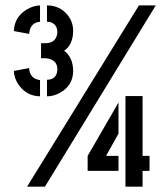

<svg xmlns="http://www.w3.org/2000/svg" viewBox="-20 -704 615 724"><path d="M157.2 -340.8V-403.3Q189.5 -403.3 195.3 -432.6Q196.3 -438.5 196.3 -442.4Q196.3 -470.7 170.9 -480.5Q161.1 -484.4 150.4 -484.4H134.8V-541H150.4Q188.5 -541 195.3 -574.2Q196.3 -578.1 196.3 -582Q196.3 -613.3 168 -621.1Q162.1 -622.1 157.2 -622.1V-683.6Q207 -683.6 237.3 -644.5Q255.9 -619.1 255.9 -586.9Q254.9 -534.2 221.7 -512.7Q254.9 -488.3 255.9 -437.5Q255.9 -380.9 205.1 -353.5Q181.6 -340.8 157.2 -340.8ZM453.1 0V-341.8H517.6V-116.2H543.9V-59.6H517.6V0ZM310.5 -59.6V-116.2L426.8 -317.4V-200.2L379.9 -116.2H426.8V-59.6ZM32.2 -436.5 89.8 -447.3Q91.8 -408.2 128.9 -402.3Q129.9 -402.3 130.9 -402.3V-340.8Q80.1 -341.8 49.8 -384.8Q33.2 -409.2 32.2 -436.5ZM32.2 -586.9Q34.2 -640.6 82 -668.9Q105.5 -682.6 130.9 -683.6V-622.1Q95.7 -618.2 90.8 -583Q89.8 -579.1 89.8 -576.2ZM82 0 503.9 -683.6H567.4L149.4 0Z"/></svg>

Font: Post No Bills Jaffna
Style: Bold
Weight: 700
Designer: Kosala Senevirathne, Siva Puranthara, Lasantha Premarathna, Tharique Azeez
Foundry: Mooniak
Version: Version 1.220 ; ttfautohint (v1.6)